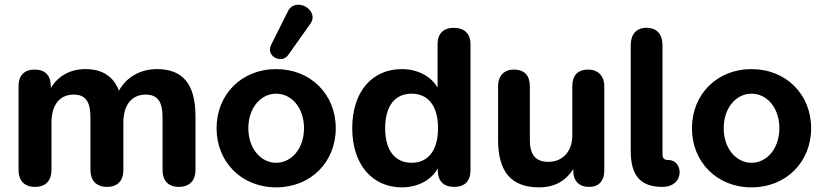

<svg xmlns="http://www.w3.org/2000/svg" viewBox="-20 -798 3553 828"><path d="M131 8C177 8 202 -19 202 -65V-270C202 -345 237 -390 298 -390C349 -390 370 -360 370 -291V-65C370 -19 396 8 442 8C487 8 512 -19 512 -65V-270C512 -345 548 -390 608 -390C660 -390 681 -360 681 -291V-65C681 -19 706 8 751 8C797 8 823 -19 823 -65V-296C823 -435 769 -500 657 -500C585 -500 525 -465 493 -407C469 -470 419 -500 349 -500C281 -500 229 -469 199 -418V-427C199 -473 174 -498 130 -498C85 -498 60 -473 60 -427V-65C60 -19 85 8 131 8Z M1171 10C1320 10 1428 -99 1428 -245C1428 -391 1320 -500 1171 -500C1022 -500 914 -391 914 -245C914 -99 1022 10 1171 10ZM1171 -96C1106 -96 1051 -156 1051 -245C1051 -335 1106 -394 1171 -394C1236 -394 1291 -335 1291 -245C1291 -156 1236 -96 1171 -96ZM1223 -561 1318 -695C1361 -754 1254 -816 1221 -748L1149 -604C1125 -556 1194 -520 1223 -561Z M1713 10C1782 10 1841 -22 1868 -72V-64C1868 -17 1893 8 1939 8C1984 8 2009 -17 2009 -64V-607C2009 -653 1983 -678 1937 -678C1892 -678 1867 -653 1867 -607V-420C1839 -469 1781 -500 1713 -500C1585 -500 1499 -403 1499 -245C1499 -88 1586 10 1713 10ZM1755 -96C1687 -96 1641 -145 1641 -245C1641 -346 1687 -394 1755 -394C1823 -394 1869 -346 1869 -245C1869 -145 1823 -96 1755 -96Z M2305 10C2370 10 2420 -17 2452 -69V-64C2452 -17 2477 8 2521 8C2562 8 2586 -17 2586 -64V-426C2586 -472 2557 -498 2517 -498C2471 -498 2448 -472 2448 -426V-213C2448 -145 2406 -100 2345 -100C2290 -100 2265 -131 2265 -193V-426C2265 -472 2242 -498 2196 -498C2155 -498 2128 -472 2128 -426V-195C2128 -59 2183 10 2305 10Z M2911 -56C2911 -74 2900 -108 2861 -108C2835 -108 2837 -125 2837 -148V-603C2837 -649 2814 -678 2768 -678C2723 -678 2700 -649 2700 -603V-148C2700 -55 2730 8 2836 8C2885 8 2911 -21 2911 -56Z M3221 10C3370 10 3478 -99 3478 -245C3478 -391 3370 -500 3221 -500C3072 -500 2964 -391 2964 -245C2964 -99 3072 10 3221 10ZM3221 -96C3156 -96 3101 -156 3101 -245C3101 -335 3156 -394 3221 -394C3286 -394 3341 -335 3341 -245C3341 -156 3286 -96 3221 -96Z"/></svg>

Font: SN Pro
Style: Bold
Weight: 700
Designer: Tobias Whetton
Foundry: Supernotes
Version: Version 1.003;Glyphs 3.3 (3324)